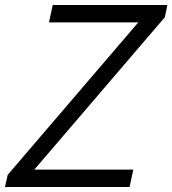

<svg xmlns="http://www.w3.org/2000/svg" viewBox="-62 -752 693 772"><path d="M459 0H-42L-31 -49L494 -662H135L150 -732H611L601 -683L76 -70H474Z"/></svg>

Font: l_WÎeÑOS 300W
Style: Regular
Weight: 300
Designer: R?O
Version: Version 2.00 June 21, 2023